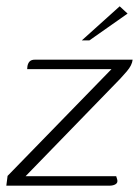

<svg xmlns="http://www.w3.org/2000/svg" viewBox="-32 -588 440 608"><path d="M49 -30H336L339 -20Q342 -10 334.5 -5Q327 0 314 0H-12L-8 -31L321 -369H54L55 -379Q57 -389 62.5 -394Q68 -399 78 -399H388Q387 -390 382.5 -381Q378 -372 369.5 -362Q361 -352 349 -339ZM227 -460 347 -568 372 -545 251 -460Z"/></svg>

Font: Genos Thin Light
Style: Italic
Weight: 300
Italic angle: -8°
Version: Version 1.010